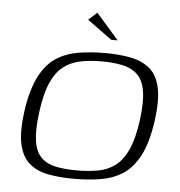

<svg xmlns="http://www.w3.org/2000/svg" viewBox="-48 -662 670 714"><g transform="rotate(5 287.5 -304.5)"><path d="M254 7Q200 7 157.5 -1Q115 -9 86.5 -33.5Q58 -58 48 -105Q38 -152 49 -231Q61 -311 86 -359Q111 -407 147.5 -430.5Q184 -454 230.5 -461.5Q277 -469 329 -469Q383 -469 425.5 -460.5Q468 -452 496.5 -428Q525 -404 535 -357Q545 -310 534 -231Q522 -150 497 -102.5Q472 -55 435.5 -31.5Q399 -8 353 -0.5Q307 7 254 7ZM262 -25Q307 -25 343 -32Q379 -39 406 -60Q433 -81 451.5 -122Q470 -163 479 -230Q488 -298 481.5 -339Q475 -380 453.5 -401Q432 -422 398 -429.5Q364 -437 319 -437Q274 -437 238.5 -429.5Q203 -422 176 -401Q149 -380 131 -339Q113 -298 104 -230Q95 -163 101 -122Q107 -81 128 -60Q149 -39 183 -32Q217 -25 262 -25ZM347 -520 255 -587 287 -616 371 -520Z"/></g></svg>

Font: Genos Light
Style: Italic
Weight: 300
Italic angle: -8°
Designer: Robert E. Leuschke
Foundry: Robert E. Leuschke
Version: Version 1.010